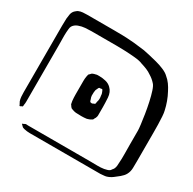

<svg xmlns="http://www.w3.org/2000/svg" viewBox="-147 -785 974 967"><g transform="rotate(30 340.0 -301.5)"><path d="M680 -251V-117Q680 -99 679.5 -78.5Q679 -58 670 -41Q666 -33 659.5 -26Q653 -19 646 -13Q633 -2 618 9Q603 20 586 25Q579 27 569.5 27.5Q560 28 552 29H142Q134 29 125 28Q116 27 108 25Q98 23 94 18Q92 16 90 14Q88 12 86 10Q84 8 84 8Q85 6 87 6Q89 6 90 5Q95 2 100 0Q103 -1 107 -0.5Q111 0 114 0H479Q498 0 517.5 0.5Q537 1 556 -2Q564 -4 572.5 -6Q581 -8 588 -14L592 -20Q594 -23 596.5 -25.5Q599 -28 600 -31Q604 -39 605 -48.5Q606 -58 606 -66Q608 -89 607.5 -121Q607 -153 607 -175V-255Q607 -264 604 -288.5Q601 -313 596 -345Q591 -377 584 -409Q577 -441 569 -465.5Q561 -490 552 -499Q537 -516 517 -528Q503 -538 487 -544.5Q471 -551 454 -556Q439 -563 408 -566Q377 -569 346.5 -570Q316 -571 301 -571H154Q139 -571 119 -569.5Q99 -568 80.5 -561Q62 -554 53 -539Q49 -531 48.5 -521Q48 -511 47 -503Q46 -484 46.5 -464.5Q47 -445 47 -426V-98Q47 -94 46.5 -89Q46 -84 45 -79Q45 -78 45 -75Q45 -72 44 -70Q43 -69 42 -69Q41 -69 39 -68Q38 -67 34 -65Q30 -63 28 -64Q27 -65 27 -66.5Q27 -68 26 -69Q24 -73 22 -76.5Q20 -80 18 -84Q14 -95 13 -108.5Q12 -122 12 -134V-480Q12 -500 12 -521Q12 -542 13 -563Q14 -575 16.5 -588.5Q19 -602 28 -612Q30 -614 32.5 -616Q35 -618 36 -619Q38 -621 40.5 -622.5Q43 -624 45 -625Q56 -630 69.5 -631Q83 -632 95 -632H250Q273 -632 299 -631.5Q325 -631 347 -629Q368 -628 389 -625Q410 -622 431 -620Q442 -618 464 -613Q486 -608 511 -601.5Q536 -595 558 -585.5Q580 -576 591 -565Q607 -552 618.5 -536Q630 -520 639 -502Q651 -480 659.5 -456.5Q668 -433 673 -410Q676 -399 677.5 -377.5Q679 -356 679.5 -331.5Q680 -307 680 -285Q680 -263 680 -251ZM244 -311Q244 -323 244 -335Q244 -347 246 -359Q247 -362 247.5 -366Q248 -370 249 -373Q250 -375 252 -376.5Q254 -378 255 -379Q257 -381 259.5 -384Q262 -387 265 -388Q268 -390 272.5 -391Q277 -392 281 -393Q286 -395 292 -395Q298 -395 303 -395Q320 -395 339 -390.5Q358 -386 371 -373Q391 -354 393 -322.5Q395 -291 395 -268V-231Q395 -226 395 -220.5Q395 -215 393 -210Q392 -207 390.5 -203.5Q389 -200 387 -198Q385 -192 383 -190Q382 -189 380 -188Q378 -187 376 -186Q370 -182 365 -180.5Q360 -179 354 -177Q339 -175 323 -175Q307 -175 291 -176Q281 -177 268 -182Q267 -183 265 -183.5Q263 -184 261 -185Q260 -186 259 -188Q258 -190 256 -191Q255 -194 252.5 -196.5Q250 -199 249 -202Q248 -206 247.5 -210Q247 -214 246 -218Q245 -227 244.5 -236.5Q244 -246 244 -255ZM339 -257Q341 -259 346 -260.5Q351 -262 353 -264Q355 -266 355 -270Q355 -274 356 -277Q359 -285 359.5 -294.5Q360 -304 358 -313Q358 -324 354 -332Q353 -334 351 -339Q349 -344 347 -345Q346 -346 343 -345Q340 -344 339 -344Q338 -344 334 -344Q330 -344 329 -342Q328 -341 327.5 -340Q327 -339 326 -337Q325 -334 323 -330.5Q321 -327 320 -324Q319 -321 319 -317.5Q319 -314 318 -311Q317 -301 317.5 -291.5Q318 -282 322 -273Q323 -271 324 -266.5Q325 -262 327 -260Q329 -257 339 -257Z"/></g></svg>

Font: Rubik Vinyl
Style: Regular
Weight: 400
Designer: Hubert and Fischer, NaN
Foundry: Hubert and Fischer, NaN
Version: Version 2.200